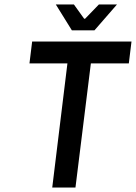

<svg xmlns="http://www.w3.org/2000/svg" viewBox="-20 -840 609 860"><path d="M214 0H318L387 -556H557L569 -654H124L112 -556H282ZM423 -820 361 -756H357L311 -820H230L302 -704H403L504 -820Z"/></svg>

Font: Falling Sky
Style: CondObl
Weight: 400
Designer: Paul D. Hunt
Foundry: Adobe Systems Incorporated
Version: Version 1.02